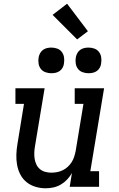

<svg xmlns="http://www.w3.org/2000/svg" viewBox="-20 -1005 640 1033"><path d="M226 8Q198 8 171 0Q144 -8 123 -25Q102 -42 89.5 -66Q77 -90 72 -117.5Q67 -145 68 -173.5Q69 -202 74 -231L109 -446H63V-530H220L168 -217Q165 -200 164.5 -183Q164 -166 166.5 -150Q169 -134 176 -119.5Q183 -105 195 -95Q207 -85 223 -80.5Q239 -76 256 -76Q272 -76 287.5 -79Q303 -82 317.5 -89Q332 -96 344.5 -107.5Q357 -119 365.5 -132.5Q374 -146 379 -161.5Q384 -177 387 -192L429 -446H382V-530H540L466 -84H513V0H355L367 -74Q356 -55 341 -39Q326 -23 307 -12Q288 -1 267 3.5Q246 8 226 8ZM456 -611Q440 -611 424.5 -616.5Q409 -622 399.5 -634.5Q390 -647 387.5 -663.5Q385 -680 388 -697Q390 -708 396 -719Q402 -730 412 -737Q422 -744 433.5 -746.5Q445 -749 456 -749Q473 -749 488 -743.5Q503 -738 512.5 -725.5Q522 -713 524.5 -696.5Q527 -680 524 -663Q523 -652 517 -641Q511 -630 501 -623Q491 -616 479.5 -613.5Q468 -611 456 -611ZM256 -611Q240 -611 224.5 -616.5Q209 -622 199.5 -634.5Q190 -647 187.5 -663.5Q185 -680 188 -697Q190 -708 196 -719Q202 -730 212 -737Q222 -744 233.5 -746.5Q245 -749 256 -749Q273 -749 288 -743.5Q303 -738 312.5 -725.5Q322 -713 324.5 -696.5Q327 -680 324 -663Q323 -652 317 -641Q311 -630 301 -623Q291 -616 279.5 -613.5Q268 -611 256 -611ZM395 -793 263 -925 341 -985 453 -837Z"/></svg>

Font: Iosevka Curly Slab MdExObl
Style: Regular
Weight: 500
Width: 7
Italic angle: -9°
Monospace: yes
Designer: Belleve Invis
Foundry: Belleve Invis
Version: Version 11.1.0; ttfautohint (v1.8.3)